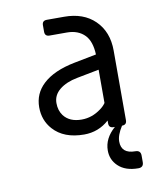

<svg xmlns="http://www.w3.org/2000/svg" viewBox="-83 -605 752 879"><g transform="rotate(-10 293.0 -166.0)"><path d="M189 -95.7Q216.3 -59.6 272.5 -59.6Q321.3 -59.6 362.8 -90.8Q377.9 -101.6 388.2 -116.2V-271L284.7 -251Q233.4 -241.2 202.4 -216.1Q171.4 -190.9 171.4 -153.8Q171.4 -119.6 189 -95.7ZM410.2 0Q388.2 0 388.2 -21.5V-34.7Q338.9 9.8 272 9.8Q177.7 9.8 128.4 -45.4Q90.3 -87.9 90.3 -148.4Q90.3 -212.4 137.2 -255.9Q187.5 -302.7 285.6 -321.8L388.2 -341.8Q385.7 -402.8 357.9 -432.1Q327.1 -463.9 274.9 -463.9H194.3Q172.4 -463.9 172.4 -485.4V-515.6Q172.4 -537.1 194.3 -537.1H274.9Q364.3 -537.1 417 -485.8Q471.2 -433.1 471.2 -345.2V-21.5Q471.2 0 449.2 0Q423.8 39.6 423.8 69.3Q423.8 97.2 439.9 111.6Q456.1 126 489.3 126Q513.7 126 513.7 150.4V180.7Q513.7 205.1 489.3 205.1Q428.7 205.1 395.5 172.9Q365.2 143.6 365.2 101.1Q365.2 44.4 416 0Z"/></g></svg>

Font: Simply Mono
Style: Book
Weight: 400
Designer: Wojciech Kalinowski "wmk69" (wmk69@o2.pl)
Foundry: Wojciech Kalinowski "wmk69" (wmk69@o2.pl)
Version: Version 1.0.0